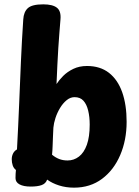

<svg xmlns="http://www.w3.org/2000/svg" viewBox="-20 -855 639 884"><path d="M87.1 -765.6Q89.1 -800 108.2 -817.5Q127.3 -835 179.2 -835Q222.3 -835 242.1 -819.4Q261.8 -803.9 258.4 -765.6Q256 -735.9 253.4 -702.9Q250.8 -669.9 248.4 -633.2Q246 -596.4 244.1 -555.3Q242.2 -514.1 240.2 -468.1Q252 -486.3 270.9 -505.4Q289.8 -524.4 317.4 -537.8Q345 -551.2 380.6 -551.2Q441.2 -551.2 481.8 -519.6Q522.3 -487.9 542.7 -430.1Q563 -372.3 563 -294Q563 -209.9 533.4 -140.9Q503.9 -72 449.7 -31.5Q395.4 9 320.6 9Q283.7 9 251.8 -1.2Q220 -11.3 197.1 -28.1Q190.6 -9.6 171.7 -2.8Q152.8 4 121.1 4Q88.6 4 70 -6Q51.4 -16 51.4 -35Q51.4 -43.3 51.9 -54.9Q52.4 -66.4 53.4 -72.4Q42.9 -80.4 38.5 -93.5Q34.1 -106.6 34.1 -121.7Q34.1 -135.9 40 -148Q45.9 -160.1 58.2 -167.1Q64.2 -278.1 68.2 -376.6Q72.2 -475.1 76.3 -570.4Q80.4 -665.8 87.1 -765.6ZM219.6 -142.7Q235.6 -129.3 252.8 -122.8Q270 -116.2 291.2 -116.2Q320.1 -116.2 343.3 -133.9Q366.6 -151.6 379.8 -188.1Q393 -224.7 393 -281.2Q393 -316.9 386 -345.8Q379 -374.7 364.2 -391.2Q349.3 -407.7 323.3 -407.7Q303.9 -407.7 286.8 -393.7Q269.7 -379.8 256.5 -357.9Q243.3 -336 235.4 -311.9Q227.6 -287.8 225.8 -267.2Q224.8 -245.7 223.8 -224Q222.8 -202.3 222.2 -182.2Q221.6 -162 219.6 -142.7Z"/></svg>

Font: Playpen Sans Hebrew
Style: Regular
Weight: 400
Designer: Tom Grace, Laura Meseguer, Veronika Burian, José Scaglione
Foundry: TypeTogether
Version: Version 2.000